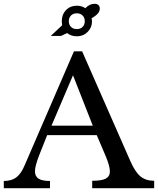

<svg xmlns="http://www.w3.org/2000/svg" viewBox="-25 -990 831 1010"><path d="M530 -171 484 -279H223L181 -173Q159 -117 159 -89Q159 -62 178 -50Q197 -38 238 -38V0H-5V-38Q36 -38 61 -57Q86 -76 104 -119L364 -720H407L661 -142Q686 -85 714 -62Q742 -39 786 -39V0H460V-39Q510 -39 531.5 -50.5Q553 -62 553 -88Q553 -117 530 -171ZM359 -594 246 -329H463ZM300 -878Q300 -914 322.5 -937Q345 -960 379 -960Q404 -960 424 -947Q447 -970 471 -970Q500 -970 500 -944Q500 -918 457 -894Q459 -884 459 -878Q459 -845 436 -822Q413 -799 379 -799Q350 -799 328 -816L296 -801H242L302 -857Q300 -871 300 -878ZM337 -878Q337 -860 348.5 -848.5Q360 -837 379 -837Q398 -837 409.5 -848.5Q421 -860 421 -878Q421 -897 409.5 -908.5Q398 -920 379 -920Q360 -920 348.5 -908.5Q337 -897 337 -878Z"/></svg>

Font: Libre Baskerville
Style: Regular
Weight: 400
Designer: Pablo Impallari, Rodrigo Fuenzalida
Foundry: Pablo Impallari, Rodrigo Fuenzalida
Version: Version 1.000